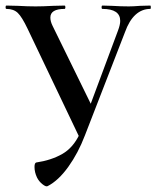

<svg xmlns="http://www.w3.org/2000/svg" viewBox="-24 -488 562 690"><path d="M-1 -456Q-4 -456 -4 -462Q-4 -468 -1 -468L41 -467Q75 -465 104 -465Q130 -465 166 -467L208 -468Q211 -468 211 -462Q211 -456 208 -456Q157 -456 157 -425Q157 -411 165 -395L311 -97L264 -13L400 -378Q408 -399 408 -413Q408 -456 344 -456Q341 -456 341 -462Q341 -468 344 -468L379 -467Q411 -465 439 -465Q455 -465 479 -467L516 -468Q518 -468 518 -462Q518 -456 516 -456Q486 -456 463 -435Q440 -414 425 -372L281 -1Q279 3 272 7.5Q265 12 263 9L75 -385Q55 -427 40 -441.5Q25 -456 -1 -456ZM109 150Q100 131 100 112Q100 98 106 96Q160 88 199.5 65.5Q239 43 262 -6L281 -1Q257 62 221.5 111.5Q186 161 147 181Q141 184 128.5 174Q116 164 109 150Z"/></svg>

Font: Cormorant Unicase SemiBold
Style: Regular
Weight: 600
Designer: Christian Thalmann (Catharsis Fonts)
Foundry: Catharsis Fonts
Version: Version 4.000